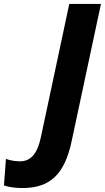

<svg xmlns="http://www.w3.org/2000/svg" viewBox="-177 -734 530 970"><path d="M-64 216C73 216 149 150 185 -21L333 -714H173L30 -43C14 35 -17 81 -76 81C-103 81 -126 76 -147 69L-157 203C-132 211 -102 216 -64 216Z"/></svg>

Font: Noto Sans SemiCondensed ExtraBold
Style: Italic
Weight: 800
Width: 4
Italic angle: -12°
Designer: Monotype Design Team
Foundry: Monotype Imaging Inc.
Version: Version 2.013